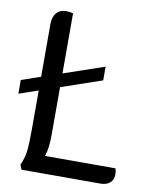

<svg xmlns="http://www.w3.org/2000/svg" viewBox="-81 -767 655 827"><g transform="rotate(10 247.0 -353.0)"><path d="M472 -50Q472 -26 456.5 -13Q441 0 415 0H70L62 -21Q76 -50 80 -81.5Q84 -113 84 -177V-349L0 -320V-380L84 -409V-641Q84 -670 99 -688Q114 -706 142 -706Q157 -706 172 -702V-439L350 -500V-440L172 -379V-177Q172 -145 169.5 -121.5Q167 -98 160 -76H468Q472 -64 472 -50Z"/></g></svg>

Font: Thasadith
Style: Bold
Weight: 700
Designer: Cadson Demak Co.,Ltd.
Foundry: Cadson Demak Co.,Ltd.
Version: Version 1.000; ttfautohint (v1.6)